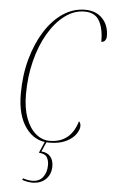

<svg xmlns="http://www.w3.org/2000/svg" viewBox="-62 -763 611 1037"><g transform="rotate(5 243.0 -244.5)"><path d="M224 10Q147 10 98.5 -56.5Q50 -123 50 -240Q50 -341 74 -428Q98 -515 140 -581.5Q182 -648 237.5 -685Q293 -722 357 -722Q416 -722 451 -685.5Q486 -649 486 -590Q486 -575 478.5 -566Q471 -557 459 -557Q459 -628 435.5 -670Q412 -712 355 -712Q298 -712 248 -674.5Q198 -637 159.5 -571.5Q121 -506 99.5 -420.5Q78 -335 78 -240Q78 -164 98 -110.5Q118 -57 152 -28.5Q186 0 226 0Q341 0 376 -119Q380 -116 383 -109.5Q386 -103 386 -93Q386 -75 369.5 -50.5Q353 -26 317 -8Q281 10 224 10ZM153 233Q129 233 98 223L102 214Q116 219 129.5 221Q143 223 152 223Q190 223 210 197Q230 171 230 131Q230 107 219.5 89Q209 71 175 69L205 0H215L188 61Q220 63 237 83Q254 103 254 136Q254 179 226.5 206Q199 233 153 233Z"/></g></svg>

Font: Noto Serif Display ExtraCondensed Thin
Style: Italic
Weight: 100
Width: 2
Italic angle: -12°
Designer: Monotype Design Team
Foundry: Monotype Imaging Inc.
Version: Version 2.009